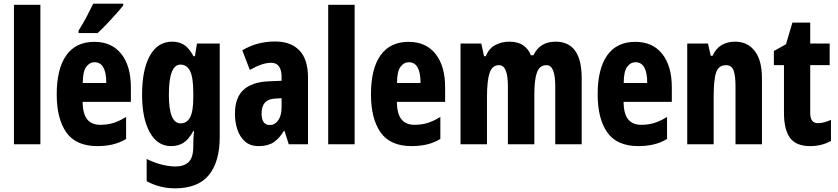

<svg xmlns="http://www.w3.org/2000/svg" viewBox="-20 -786 4567 1046"><path d="M200 0H56V-760H200Z M494 -558Q589 -558 641 -492Q693 -426 693 -310V-231H430Q431 -166 455 -136Q479 -106 527 -106Q564 -106 597 -116Q630 -126 667 -149V-29Q632 -8 593.5 1Q555 10 511 10Q394 10 341.5 -64.5Q289 -139 289 -272Q289 -411 341 -484.5Q393 -558 494 -558ZM495 -447Q468 -447 449.5 -421.5Q431 -396 431 -334H559Q559 -447 495 -447ZM651 -756Q638 -739 614 -712Q590 -685 563 -656.5Q536 -628 512 -606H408V-619Q433 -659 452.5 -696Q472 -733 488 -766H651Z M918 -559Q954 -559 981.5 -542.5Q1009 -526 1034 -480H1042L1053 -549H1177V-39Q1177 95 1118 167.5Q1059 240 933 240Q850 240 779 201V80Q824 102 864 111.5Q904 121 936 121Q982 121 1007.5 97Q1033 73 1033 11V5Q1033 -36 1037 -72H1033Q1008 -26 979.5 -8Q951 10 912 10Q837 10 795.5 -66Q754 -142 754 -270Q754 -406 796.5 -482.5Q839 -559 918 -559ZM963 -434Q932 -434 916 -393.5Q900 -353 900 -269Q900 -114 964 -114Q998 -114 1015.5 -146.5Q1033 -179 1033 -254V-280Q1033 -364 1015.5 -399Q998 -434 963 -434Z M1479 -560Q1564 -560 1611 -511.5Q1658 -463 1658 -363V0H1553L1530 -73H1527Q1501 -31 1470 -10.5Q1439 10 1389 10Q1343 10 1314.5 -15.5Q1286 -41 1273 -81Q1260 -121 1260 -166Q1260 -254 1306.5 -296.5Q1353 -339 1443 -343L1514 -346V-368Q1514 -404 1500 -424Q1486 -444 1457 -444Q1409 -444 1341 -405L1300 -512Q1380 -560 1479 -560ZM1480 -249Q1405 -246 1405 -168Q1405 -105 1450 -105Q1478 -105 1496 -131Q1514 -157 1514 -201V-251Z M1912 0H1768V-760H1912Z M2206 -558Q2301 -558 2353 -492Q2405 -426 2405 -310V-231H2142Q2143 -166 2167 -136Q2191 -106 2239 -106Q2276 -106 2309 -116Q2342 -126 2379 -149V-29Q2344 -8 2305.5 1Q2267 10 2223 10Q2106 10 2053.5 -64.5Q2001 -139 2001 -272Q2001 -411 2053 -484.5Q2105 -558 2206 -558ZM2207 -447Q2180 -447 2161.5 -421.5Q2143 -396 2143 -334H2271Q2271 -447 2207 -447Z M3007 -559Q3149 -559 3149 -360V0H3005V-315Q3005 -372 2993.5 -401.5Q2982 -431 2957 -431Q2920 -431 2905.5 -392Q2891 -353 2891 -271V0H2747V-316Q2747 -431 2699 -431Q2661 -431 2647 -388Q2633 -345 2633 -255V0H2489V-549H2602L2617 -480H2627Q2643 -522 2678 -540.5Q2713 -559 2754 -559Q2802 -559 2831 -538.5Q2860 -518 2872 -485H2886Q2921 -559 3007 -559Z M3441 -558Q3536 -558 3588 -492Q3640 -426 3640 -310V-231H3377Q3378 -166 3402 -136Q3426 -106 3474 -106Q3511 -106 3544 -116Q3577 -126 3614 -149V-29Q3579 -8 3540.5 1Q3502 10 3458 10Q3341 10 3288.5 -64.5Q3236 -139 3236 -272Q3236 -411 3288 -484.5Q3340 -558 3441 -558ZM3442 -447Q3415 -447 3396.5 -421.5Q3378 -396 3378 -334H3506Q3506 -447 3442 -447Z M3984 -559Q4053 -559 4092 -508Q4131 -457 4131 -361V0H3987V-317Q3987 -373 3976.5 -402Q3966 -431 3935 -431Q3896 -431 3882 -393Q3868 -355 3868 -259V0H3724V-549H3837L3852 -482H3862Q3880 -522 3911.5 -540.5Q3943 -559 3984 -559Z M4436 -115Q4452 -115 4469.5 -119.5Q4487 -124 4507 -133V-18Q4456 10 4393 10Q4317 10 4284 -35Q4251 -80 4251 -171V-431H4196V-508L4262 -545L4297 -663H4394V-549H4500V-431H4394V-170Q4394 -115 4436 -115Z"/></svg>

Font: Noto Sans Gujarati ExtraCondensed ExtraBold
Style: Regular
Weight: 800
Width: 2
Designer: Jelle Bosma - Monotype Design Team, Universal Thirst
Foundry: Monotype Imaging Inc.
Version: Version 2.106; ttfautohint (v1.8.4.7-5d5b)